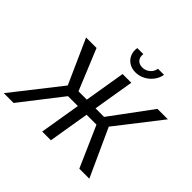

<svg xmlns="http://www.w3.org/2000/svg" viewBox="-234 -1187 1432 1432"><g transform="rotate(45 481.5 -471.0)"><path d="M598.1 -727.5 477.5 0H385.7L506.3 -727.5ZM-19.5 0 277.3 -377.9 121.1 -727.5H231.4L364.7 -403.8H634.8L874 -727.5H983.9L710.9 -377L882.8 0H777.3L635.3 -322.8H335L84 0ZM564.5 -803.7Q524.9 -803.7 496.1 -822.3Q467.3 -840.8 453.9 -872.1Q440.4 -903.3 446.8 -941.9H510.7Q505.4 -908.2 523.4 -887Q541.5 -865.7 575.2 -865.7Q597.7 -865.7 616.7 -875.5Q635.7 -885.3 648.7 -902.3Q661.6 -919.4 665 -941.9H729Q722.7 -903.3 698.5 -871.8Q674.3 -840.3 639.4 -822Q604.5 -803.7 564.5 -803.7Z"/></g></svg>

Font: Inter 17pt
Style: Italic
Weight: 400
Italic angle: -9.3988°
Version: Version 4.001;git-66647c0bb